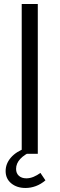

<svg xmlns="http://www.w3.org/2000/svg" viewBox="-20 -765 296 955"><path d="M88 0H168V-745H88ZM107 170Q133 170 158.5 160.5Q184 151 206 132L181 95Q165 107 147 114.5Q129 122 111 122Q88 122 74 109.5Q60 97 60 75Q60 21 143 -15V-30H112Q61 -12 34.5 18.5Q8 49 8 86Q8 124 36 147Q64 170 107 170Z"/></svg>

Font: Plus Jakarta Sans
Style: Regular
Weight: 400
Designer: Gumpita Rahayu
Foundry: Tokotype
Version: Version 2.004; ttfautohint (v1.8.3)